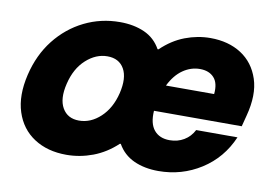

<svg xmlns="http://www.w3.org/2000/svg" viewBox="-62 -607 1015 713"><g transform="rotate(10 446.0 -250.0)"><path d="M225.8 10Q154.2 10 103.8 -22.9Q53.3 -55.8 33.8 -116.3Q14.2 -176.7 33.3 -257.5Q51.7 -335 96.2 -391.7Q140.8 -448.3 203.3 -479.2Q265.8 -510 337.5 -510Q390 -510 430 -492.1Q470 -474.2 491.7 -435H495Q535.8 -474.2 582.9 -492.1Q630 -510 678.3 -510Q746.7 -510 795 -478.8Q843.3 -447.5 862.5 -389.2Q881.7 -330.8 860 -249.2L849.2 -207.5H518.3Q515 -159.2 535.4 -134.6Q555.8 -110 594.2 -110Q624.2 -110 647.9 -124.2Q671.7 -138.3 685 -164.2H840.8Q805.8 -82.5 733.3 -36.2Q660.8 10 572.5 10Q520 10 480 -8.3Q440 -26.7 418.3 -65H415Q374.2 -26.7 325.4 -8.3Q276.7 10 225.8 10ZM250 -123.3Q294.2 -123.3 330.8 -157.5Q367.5 -191.7 381.7 -250Q395.8 -309.2 376.7 -342.9Q357.5 -376.7 313.3 -376.7Q270 -376.7 232.9 -342.9Q195.8 -309.2 181.7 -250Q167.5 -191.7 187.1 -157.5Q206.7 -123.3 250 -123.3ZM545.8 -307.5H727.5Q731.7 -349.2 712.9 -369.6Q694.2 -390 660 -390Q625.8 -390 595.8 -369.2Q565.8 -348.3 545.8 -307.5Z"/></g></svg>

Font: Funnel Sans Light ExtraBold
Style: Italic
Weight: 800
Italic angle: -14.036°
Version: Version 1.000